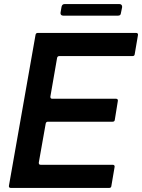

<svg xmlns="http://www.w3.org/2000/svg" viewBox="-20 -925 699 945"><path d="M528 -9Q527 0 517 0H33Q28 0 25.5 -3Q23 -6 24 -11L155 -754Q157 -763 166 -763H650Q655 -763 657.5 -760Q660 -757 659 -752L643 -658Q642 -649 632 -649H272Q263 -649 261 -640L228 -450V-448Q228 -439 237 -439H551Q556 -439 558.5 -436Q561 -433 560 -428L545 -335Q544 -326 534 -326H216Q207 -326 205 -317L171 -125V-123Q171 -114 180 -114H535Q540 -114 542.5 -111Q545 -108 544 -103ZM291 -848Q284 -848 280.5 -852Q277 -856 278 -863L283 -892Q286 -905 298 -905H568Q575 -905 578.5 -900.5Q582 -896 581 -889L575 -860Q574 -848 561 -848Z"/></svg>

Font: Open Sauce Two SemiBold Italic
Style: Regular
Weight: 600
Italic angle: -10°
Designer: Alfredo Marco Pradil
Foundry: Creative Sauce Fz LLC
Version: Version 1.477